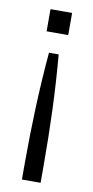

<svg xmlns="http://www.w3.org/2000/svg" viewBox="-74 -634 322 667"><g transform="rotate(10 87.0 -300.0)"><path d="M48.8 -522V-600.1H125V-522ZM53.7 0V-63Q53.7 -159.7 57.6 -257.1Q61.5 -354.5 69.8 -450.2H104Q112.3 -354.5 116 -257.1Q119.6 -159.7 119.6 -63V0Z"/></g></svg>

Font: SengPathom
Style: Regular
Weight: 400
Designer: John M. Durdin
Foundry: Lao Script for Windows
Version: Version 1.300